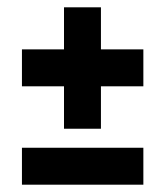

<svg xmlns="http://www.w3.org/2000/svg" viewBox="-20 -505 452 525"><path d="M155 -269H40V-370H155V-485H256V-370H372V-269H256V-153H155ZM40 -101H372V0H40Z"/></svg>

Font: Prompt Medium
Style: Regular
Weight: 500
Designer: Katatrad Team
Foundry: CadsonDemak
Version: Version 1.000